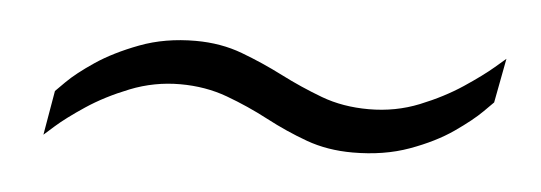

<svg xmlns="http://www.w3.org/2000/svg" viewBox="-27 -425 705 250"><g transform="rotate(5 325.5 -299.5)"><path d="M35 -224 45 -282Q45 -282 57.5 -294.5Q70 -307 93 -322.5Q116 -338 149 -350.5Q182 -363 222 -363Q255 -363 283 -352.5Q311 -342 337.5 -328.5Q364 -315 392 -304.5Q420 -294 454 -294Q489 -294 520 -306.5Q551 -319 575 -335Q599 -351 613 -363Q627 -375 627 -375L616 -317Q616 -317 603.5 -304.5Q591 -292 568 -276Q545 -260 512 -248Q479 -236 438 -236Q405 -236 377.5 -246Q350 -256 323.5 -270Q297 -284 268.5 -294.5Q240 -305 207 -305Q173 -305 141.5 -292.5Q110 -280 86 -264Q62 -248 48.5 -236Q35 -224 35 -224Z"/></g></svg>

Font: Archivo SemiExpanded Thin
Style: Italic
Weight: 250
Width: 6
Italic angle: -10°
Designer: Hector Gatti
Foundry: Omnibus-Type
Version: Version 2.001